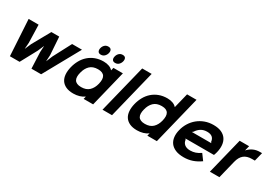

<svg xmlns="http://www.w3.org/2000/svg" viewBox="32 -1882 4106 2902"><g transform="rotate(30 2084.5 -430.5)"><path d="M1030 -630 681 0H512L500 -285L506 -389H504L459 -285L305 0H136L99 -630H273L282 -318L274 -212H276L322 -318L496 -630H633L654 -318L648 -211H650L694 -318L858 -630Z M1658 -789Q1649 -754 1624.5 -730.5Q1600 -707 1563 -707Q1526 -707 1513 -730.5Q1500 -754 1509 -789Q1518 -825 1542.5 -848Q1567 -871 1604 -871Q1641 -871 1654 -848Q1667 -825 1658 -789ZM1408 -789Q1399 -754 1374 -730.5Q1349 -707 1313 -707Q1276 -707 1263 -730.5Q1250 -754 1258 -789Q1267 -825 1291.5 -848Q1316 -871 1353 -871Q1390 -871 1403.5 -848Q1417 -825 1408 -789ZM1589 1H1423L1435 -45H1433Q1398 -19 1349 -4.5Q1300 10 1245 10Q1167 10 1115 -14.5Q1063 -39 1035 -82Q1007 -125 1002.5 -184.5Q998 -244 1015 -314Q1032 -384 1065.5 -444Q1099 -504 1148.5 -547.5Q1198 -591 1262.5 -615.5Q1327 -640 1406 -640Q1459 -640 1501.5 -624Q1544 -608 1565 -581H1567L1579 -630H1744ZM1509 -314Q1519 -356 1518.5 -389.5Q1518 -423 1504 -447Q1490 -471 1462 -483.5Q1434 -496 1390 -496Q1301 -496 1250.5 -447Q1200 -398 1180 -314Q1169 -272 1170 -238.5Q1171 -205 1185 -182Q1199 -159 1227.5 -146.5Q1256 -134 1300 -134Q1388 -134 1438.5 -182.5Q1489 -231 1509 -314Z M1918 0H1752L1960 -840H2125Z M2701 1H2535L2547 -45H2545Q2510 -19 2461 -4.5Q2412 10 2357 10Q2279 10 2227 -14.5Q2175 -39 2147 -82Q2119 -125 2114.5 -184.5Q2110 -244 2127 -314Q2144 -384 2177.5 -444Q2211 -504 2260.5 -547.5Q2310 -591 2374.5 -615.5Q2439 -640 2518 -640Q2571 -640 2613.5 -624Q2656 -608 2677 -581H2679L2743 -840H2908ZM2621 -314Q2631 -356 2630.5 -389.5Q2630 -423 2616 -447Q2602 -471 2574 -483.5Q2546 -496 2502 -496Q2413 -496 2362.5 -447Q2312 -398 2292 -314Q2281 -272 2282 -238.5Q2283 -205 2297 -182Q2311 -159 2339.5 -146.5Q2368 -134 2412 -134Q2500 -134 2550.5 -182.5Q2601 -231 2621 -314Z M3572 -310Q3569 -298 3564 -281.5Q3559 -265 3553 -250H3055L3067 -234Q3072 -186 3107.5 -157Q3143 -128 3206 -128Q3254 -128 3296.5 -142.5Q3339 -157 3384 -188L3459 -86Q3390 -37 3320.5 -13.5Q3251 10 3172 10Q3085 10 3027 -15Q2969 -40 2937.5 -83Q2906 -126 2899 -184.5Q2892 -243 2909 -310Q2926 -381 2963.5 -441.5Q3001 -502 3054.5 -546Q3108 -590 3176 -615Q3244 -640 3324 -640Q3407 -640 3462.5 -614.5Q3518 -589 3548 -544Q3578 -499 3583.5 -439Q3589 -379 3572 -310ZM3429 -384 3417 -400Q3412 -450 3381 -476.5Q3350 -503 3290 -503Q3229 -503 3184.5 -475.5Q3140 -448 3110 -400L3090 -384Z M4131 -485H4083Q3994 -485 3942.5 -443Q3891 -401 3869 -312L3792 0H3626L3782 -630H3947L3926 -546H3928Q3966 -589 4017.5 -613Q4069 -637 4133 -637H4169Z"/></g></svg>

Font: TypoPRO Sinkin Sans
Style: 700 Bold Italic
Weight: 700
Italic angle: -112°
Designer: Keith Bates
Foundry: K-Type
Version: Sinkin Sans (version 1.0)  by Keith Bates   •   © 2014   www